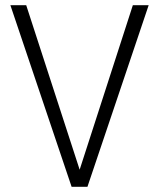

<svg xmlns="http://www.w3.org/2000/svg" viewBox="-20 -720 613 740"><path d="M553 -700 317 0H256L20 -700H81L287 -66L492 -700Z"/></svg>

Font: Sarabun ExtraLight
Style: Regular
Weight: 275
Designer: Suppakit Chalermlarp | Katatrad Co.,Ltd.
Foundry: Cadson Demak Co.,Ltd.
Version: Version 1.000; ttfautohint (v1.6)